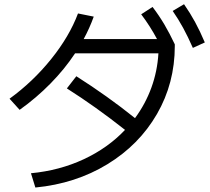

<svg xmlns="http://www.w3.org/2000/svg" viewBox="-20 -838 978 893"><path d="M561.5 -233.9Q425.8 -341.3 291 -426.8L335 -483.4Q481 -390.6 607.9 -288.6Q656.2 -354 684.1 -430.4Q711.9 -506.8 716.8 -589.8H329.1Q280.3 -516.1 214.8 -449.5Q149.4 -382.8 71.3 -327.1L24.4 -378.9Q132.8 -457.5 217.8 -563Q302.7 -668.5 342.8 -775.4L416 -760.7Q396.5 -706.5 369.1 -656.2H710.4Q678.7 -715.8 636.7 -771.5L689.5 -805.7Q719.7 -766.1 744.4 -724.4Q769 -682.6 793 -631.8V-624Q793 -451.2 710 -307.6Q627 -164.1 479.2 -74Q331.5 16.1 144.5 34.2L124 -32.2Q256.8 -44.9 369.1 -97.2Q481.4 -149.4 561.5 -233.9ZM783.2 -787.1 835.9 -818.4Q864.3 -777.8 887.2 -735.6Q910.2 -693.4 932.6 -640.6L877 -615.2Q854 -667.5 831.8 -708.3Q809.6 -749 783.2 -787.1Z"/></svg>

Font: Pretendard
Style: Regular
Weight: 400
Designer: Base glyphs from Inter by Rasmus Andersson; Hangeul glyphs from Noto Sans CJK(Source Han Sans) by Jang Soo-young and Kan
Foundry: Kil Hyung-jin
Version: Version 1.309